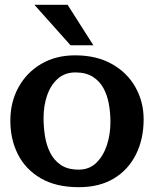

<svg xmlns="http://www.w3.org/2000/svg" viewBox="-20 -770 625 798"><path d="M292 -540Q382 -540 446 -503.5Q510 -467 543.5 -406.5Q577 -346 577 -274Q577 -192 545 -128Q513 -64 453 -28Q393 8 308 8Q213 8 149.5 -29Q86 -66 54.5 -128.5Q23 -191 23 -268Q23 -346 57 -407.5Q91 -469 151.5 -504.5Q212 -540 292 -540ZM307 -65Q351 -65 380 -93Q409 -121 424 -166Q439 -211 439 -263Q439 -301 432.5 -337.5Q426 -374 410 -403.5Q394 -433 365.5 -451Q337 -469 293 -469Q250 -469 220.5 -443Q191 -417 176 -374Q161 -331 161 -279Q161 -242 167 -204Q173 -166 189 -134.5Q205 -103 233.5 -84Q262 -65 307 -65ZM123 -750H261L368 -582H273Z"/></svg>

Font: Brawler
Style: Bold
Weight: 700
Designer: Oleg Frolov, Haley Fiege
Foundry: Oleg Frolov, Haley Fiege
Version: Version 1.101; ttfautohint (v1.8.3)